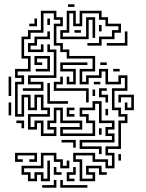

<svg xmlns="http://www.w3.org/2000/svg" viewBox="-20 -726 676 892"><path d="M296 -694V-706H326V-694ZM350 116V26H320V-16H422V14H482V44H500V-4H470V-46H530V-166H560V-184H530V-214H500V-316H560V-364H542V-334H470V-394H452V-364H392V-334H350V-406H410V-454H290V-484H260V-514H230V-616H260V-634H230V-664H182V-574H122V-544H92V-466H122V-394H62V-376H92V-334H62V-196H80V-286H122V-226H140V-286H182V-226H212V-184H122V-136H140V-166H182V-106H230V-124H200V-166H230V-226H272V-166H362V-124H272V-106H410V-154H380V-184H350V-226H410V-256H452V-166H512V-124H482V-106H512V-64H362V-46H452V-10H440V-34H350V-76H500V-94H470V-136H500V-154H440V-244H422V-214H362V-196H392V-166H422V-94H260V-136H350V-154H260V-214H242V-154H212V-136H242V-94H170V-154H152V-124H110V-196H200V-214H170V-274H152V-214H110V-274H92V-184H50V-346H80V-364H50V-406H110V-454H80V-556H110V-586H170V-676H242V-646H272V-604H242V-526H272V-496H302V-466H422V-394H362V-346H380V-376H440V-406H482V-346H530V-376H572V-304H512V-226H542V-196H572V-154H542V-34H482V-16H512V56H470V26H410V-4H332V14H362V104H410V86H380V44H452V74H476V86H440V56H392V74H422V116ZM386 -514V-526H440V-556H500V-586H530V-604H470V-634H440V-664H362V-604H320V-664H302V-574H272V-556H380V-646H422V-550H410V-634H392V-544H260V-586H290V-676H332V-616H350V-676H452V-646H482V-616H542V-574H512V-544H452V-514ZM200 -610V-640H212V-610ZM116 -604V-616H140V-640H152V-604ZM440 -580V-610H452V-580ZM326 -574V-586H356V-574ZM476 -514V-526H560V-580H572V-514ZM110 -484V-526H140V-556H200V-580H212V-544H152V-514H122V-496H170V-520H182V-484ZM86 -304V-316H170V-334H110V-376H230V-484H200V-520H212V-496H242V-364H122V-346H182V-304ZM146 -394V-406H200V-454H152V-436H176V-424H140V-466H212V-394ZM446 -424V-436H476V-424ZM290 -334V-370H302V-346H320V-394H260V-436H386V-424H272V-406H332V-334ZM506 -394V-406H536V-394ZM380 -250V-304H230V-346H260V-370H272V-334H242V-316H392V-250ZM20 -280V-370H32V-280ZM416 -334V-346H446V-334ZM200 -244V-340H212V-256H296V-244ZM470 -250V-274H440V-316H476V-304H452V-286H482V-250ZM410 -280V-310H422V-280ZM560 -214V-250H572V-226H590V-274H542V-250H530V-286H602V-214ZM20 -190V-250H32V-190ZM290 -184V-226H326V-214H302V-196H326V-184ZM470 -190V-220H482V-190ZM80 -130V-154H56V-166H92V-130ZM440 -100V-130H452V-100ZM320 -40V-64H266V-76H332V-40ZM50 26V-16H152V26H116V14H140V-4H62V14H86V26ZM110 116V86H80V44H170V-16H242V14H272V44H290V20H302V56H260V26H230V-4H182V56H92V74H122V104H140V74H182V104H200V20H212V116H170V86H152V116ZM530 20V-10H542V20ZM230 86V50H242V74H266V86ZM290 116V74H320V50H332V86H302V104H326V116ZM176 146V134H230V110H242V146ZM260 146V110H272V134H386V146Z"/></svg>

Font: Rubik Maze
Style: Regular
Weight: 400
Designer: Hubert and Fischer, NaN
Foundry: Hubert and Fischer, NaN
Version: Version 2.200